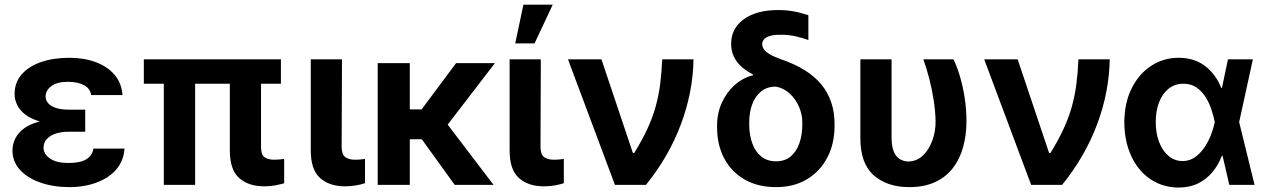

<svg xmlns="http://www.w3.org/2000/svg" viewBox="-20 -804 5511 835"><path d="M247.1 -285.6H350.6V-231H275.9Q247.1 -231 222.9 -223.1Q198.7 -215.3 184.1 -200Q169.4 -184.6 169.4 -161.6Q169.4 -134.3 197.5 -114.7Q225.6 -95.2 276.9 -95.2Q328.6 -95.2 355 -111.1Q381.3 -127 386.2 -157.7H521.5Q519 -117.2 499.5 -85.9Q480 -54.7 447 -33.4Q414.1 -12.2 372.1 -1.2Q330.1 9.8 282.7 9.8Q212.4 9.8 156.2 -9.8Q100.1 -29.3 67.4 -64.7Q34.7 -100.1 34.2 -148.4Q34.2 -176.3 46.1 -200.9Q58.1 -225.6 83.3 -244.6Q108.4 -263.7 148.9 -274.7Q189.5 -285.6 247.1 -285.6ZM350.6 -264.2H247.1Q192.9 -264.2 154.1 -275.4Q115.2 -286.6 90.8 -305.2Q66.4 -323.7 54.9 -347.2Q43.5 -370.6 43.5 -394.5Q43.5 -445.3 74.2 -480.5Q105 -515.6 158.7 -534.2Q212.4 -552.7 281.7 -552.7Q345.7 -552.7 396.7 -533.7Q447.8 -514.6 478.5 -478.3Q509.3 -441.9 512.7 -390.6H376.5Q372.1 -419.4 345 -433.8Q317.9 -448.2 275.4 -448.2Q228.5 -448.2 203.6 -429.7Q178.7 -411.1 178.2 -384.8Q178.7 -358.9 203.9 -343.3Q229 -327.6 275.9 -327.1H350.6Z M1201.7 -545.9V-439.9H605.5V-545.9ZM828.6 -545.9V0H692.4V-545.9ZM979.5 -545.9H1115.2V-164.6Q1115.2 -131.3 1130.4 -120.4Q1145.5 -109.4 1173.3 -109.4Q1185.5 -109.4 1196.8 -110.6Q1208 -111.8 1215.8 -112.8V-6.8Q1198.2 -2 1176.5 2.2Q1154.8 6.3 1128.9 6.3Q1060.5 6.3 1020 -29.8Q979.5 -65.9 979.5 -149.9Z M1331.5 -545.9H1467.3L1465.8 -164.6Q1466.3 -131.3 1481.9 -120.4Q1497.6 -109.4 1524.4 -109.4Q1538.1 -109.4 1548.8 -110.6Q1559.6 -111.8 1567.4 -112.8V-7.3Q1549.8 -1.5 1527.8 2.4Q1505.9 6.3 1480.5 6.3Q1412.6 6.3 1372.1 -29.8Q1331.5 -65.9 1331.5 -149.9Z M1762.2 -529.3V0H1622.6V-529.3ZM2132.3 -529.3 1877.9 -198.2H1734.9L1725.1 -328.1H1813.5L1963.4 -529.3ZM1957.5 0 1803.2 -213.9 1906.7 -288.6 2126.5 0Z M2196.3 -545.9H2332L2330.6 -164.6Q2331.1 -131.3 2346.7 -120.4Q2362.3 -109.4 2389.2 -109.4Q2402.8 -109.4 2413.6 -110.6Q2424.3 -111.8 2432.1 -112.8V-7.3Q2414.6 -1.5 2392.6 2.4Q2370.6 6.3 2345.2 6.3Q2277.3 6.3 2236.8 -29.8Q2196.3 -65.9 2196.3 -149.9ZM2220.7 -615.2 2256.3 -783.7H2383.8L2304.7 -615.2Z M2654.3 0 2450.2 -545.9H2595.7L2732.4 -138.7H2738.3Q2772.9 -194.8 2795.4 -243.7Q2817.9 -292.5 2831.1 -339.4Q2844.2 -386.2 2850.8 -436.5Q2857.4 -486.8 2859.9 -545.9H2996.1Q2993.7 -402.8 2940.9 -262.5Q2888.2 -122.1 2789.1 0Z M3159.7 -612.3Q3159.2 -679.7 3214.4 -720Q3269.5 -760.3 3364.3 -760.3Q3398.9 -760.3 3429.9 -754.9Q3460.9 -749.5 3495.6 -737.8V-629.9Q3474.1 -638.2 3441.2 -645.8Q3408.2 -653.3 3374 -652.8Q3334 -653.3 3314.2 -642.1Q3294.4 -630.9 3294.9 -610.8Q3294.9 -601.1 3301.8 -590.3Q3308.6 -579.6 3326.2 -568.8Q3343.8 -558.1 3376 -546.4Q3495.6 -505.9 3552.5 -436Q3609.4 -366.2 3609.4 -265.6V-255.9Q3609.4 -178.7 3577.9 -118.7Q3546.4 -58.6 3489.5 -24.4Q3432.6 9.8 3355 9.8Q3275.9 9.8 3218.3 -23.4Q3160.6 -56.6 3129.6 -115.2Q3098.6 -173.8 3098.6 -249V-258.8Q3098.6 -312 3119.4 -357.7Q3140.1 -403.3 3175.8 -434.8Q3211.4 -466.3 3255.9 -477.1L3254.9 -480Q3209 -503.4 3184.3 -536.6Q3159.7 -569.8 3159.7 -612.3ZM3238.3 -271.5V-263.2Q3238.3 -217.3 3251.5 -180.9Q3264.6 -144.5 3290.5 -123.5Q3316.4 -102.5 3355 -102.5Q3393.1 -102.5 3418.2 -123.3Q3443.4 -144 3456.3 -180.4Q3469.2 -216.8 3469.2 -263.2V-271.5Q3469.2 -307.1 3454.6 -340.3Q3439.9 -373.5 3414.3 -397.2Q3388.7 -420.9 3355 -427.2Q3316.9 -427.7 3290.8 -407Q3264.6 -386.2 3251.5 -350.8Q3238.3 -315.4 3238.3 -271.5Z M3721.7 -545.9H3857.4V-203.1Q3857.9 -165 3867.9 -142.8Q3877.9 -120.6 3894.5 -111.3Q3911.1 -102.1 3929.7 -101.6Q3966.3 -102.1 3992.9 -127Q4019.5 -151.9 4034.4 -192.1Q4049.3 -232.4 4048.8 -277.3Q4047.9 -320.3 4040.8 -366.7Q4033.7 -413.1 4022 -459.2Q4010.3 -505.4 3995.6 -545.9H4126.5Q4141.6 -516.1 4154.5 -472.7Q4167.5 -429.2 4175.3 -378.9Q4183.1 -328.6 4183.1 -277.3Q4183.1 -217.8 4168.9 -165.5Q4154.8 -113.3 4124.8 -74Q4094.7 -34.7 4047.4 -12.5Q4000 9.8 3934.1 9.8Q3838.4 9.8 3779.8 -41.7Q3721.2 -93.3 3721.7 -204.6Z M4464.4 0 4260.3 -545.9H4405.8L4542.5 -138.7H4548.3Q4583 -194.8 4605.5 -243.7Q4627.9 -292.5 4641.1 -339.4Q4654.3 -386.2 4660.9 -436.5Q4667.5 -486.8 4669.9 -545.9H4806.2Q4803.7 -402.8 4751 -262.5Q4698.2 -122.1 4599.1 0Z M5104 11.7Q5035.2 10.7 4982.2 -25.4Q4929.2 -61.5 4899.7 -125.5Q4870.1 -189.5 4869.6 -272.5Q4870.1 -356 4901.1 -418.9Q4932.1 -481.9 4985.8 -517.3Q5039.6 -552.7 5106.4 -552.7Q5174.3 -552.7 5221.2 -516.6Q5268.1 -480.5 5291.5 -420.9H5335.4L5368.7 -274.4L5436 0H5326.2L5262.7 -274.4Q5257.3 -301.3 5247.6 -330.1Q5237.8 -358.9 5221.7 -383.8Q5205.6 -408.7 5182.4 -424.3Q5159.2 -439.9 5127 -439.9Q5089.8 -439.9 5062.7 -418.7Q5035.6 -397.5 5021 -359.9Q5006.3 -322.3 5006.3 -273.4Q5006.3 -224.6 5021 -186.3Q5035.6 -147.9 5061.8 -126Q5087.9 -104 5122.6 -103.5Q5152.8 -103.5 5176.3 -119.9Q5199.7 -136.2 5217.3 -161.9Q5234.9 -187.5 5246.1 -216.6Q5257.3 -245.6 5262.7 -271.5L5320.3 -545.9H5428.7L5368.7 -271.5L5335.4 -126.5H5293.9Q5278.8 -86.9 5252.9 -55.7Q5227.1 -24.4 5190.2 -6.3Q5153.3 11.7 5104 11.7Z"/></svg>

Font: Inter Cardless Tabular Bold
Style: Bold
Weight: 700
Designer: Rasmus Andersson
Foundry: rsms
Version: Version 4.000;git-4fc901f